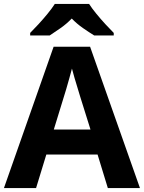

<svg xmlns="http://www.w3.org/2000/svg" viewBox="-20 -954 730 974"><path d="M527 0 475 -170H215L163 0H0L252 -717H437L690 0ZM387 -463Q382 -480 374 -506Q366 -532 358 -559Q350 -586 345 -606Q340 -586 331.5 -556.5Q323 -527 315.5 -500.5Q308 -474 304 -463L253 -297H439ZM432 -934Q446 -912 468.5 -884.5Q491 -857 515 -831Q539 -805 557 -787V-774H458Q432 -790 401 -811.5Q370 -833 344 -860Q318 -833 288 -812Q258 -791 232 -774H133V-787Q152 -806 175.5 -831.5Q199 -857 221.5 -884.5Q244 -912 258 -934Z"/></svg>

Font: Noto Sans Balinese
Style: Regular
Weight: 400
Designer: Aditya Bayu, David Williams
Foundry: David Williams
Version: Version 2.003